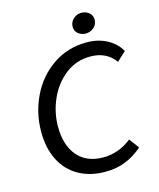

<svg xmlns="http://www.w3.org/2000/svg" viewBox="-132 -999 912 1104"><g transform="rotate(-15 323.5 -446.5)"><path d="M59 -304Q59 -416 107 -515Q155 -614 243 -674Q331 -734 444 -734Q511 -734 564 -706Q617 -678 644 -629L590 -579Q539 -650 443 -650Q359 -650 294.5 -600Q230 -550 195 -471Q160 -392 160 -308Q160 -197 214 -133.5Q268 -70 368 -70Q459 -70 536 -131L580 -72Q533 -31 479 -9Q425 13 356 13Q267 13 199.5 -25Q132 -63 95.5 -134.5Q59 -206 59 -304ZM390 -841Q390 -868 410.5 -887Q431 -906 459 -906Q484 -906 503.5 -890.5Q523 -875 523 -848Q523 -821 502.5 -802.5Q482 -784 454 -784Q428 -784 409 -799.5Q390 -815 390 -841Z"/></g></svg>

Font: Nebula Sans Medium
Style: Regular
Weight: 500
Italic angle: -9°
Designer: Paul D. Hunt for Adobe (as Source Sans)
Foundry: Nebula Entertainment & Broadcasting LLC
Version: Version 1.010